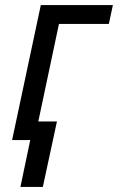

<svg xmlns="http://www.w3.org/2000/svg" viewBox="-20 -556 468 762"><path d="M61 186 100 0H28L142 -536H428L412 -461H214L132 -74H206L150 186Z"/></svg>

Font: Noto IKEA Latin
Style: Italic
Weight: 400
Italic angle: -12°
Designer: Monotype Design Team
Foundry: Monotype Imaging Inc.
Version: Version 1.0